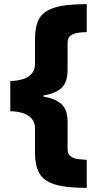

<svg xmlns="http://www.w3.org/2000/svg" viewBox="-20 -744 473 932"><path d="M401 168Q299 168 244.5 150.5Q190 133 170 95.5Q150 58 150 0V-121Q150 -151 132.5 -169.5Q115 -188 87.5 -196Q60 -204 30 -204V-351Q61 -351 88.5 -359Q116 -367 133 -385.5Q150 -404 150 -434V-558Q150 -615 169.5 -652Q189 -689 243 -706.5Q297 -724 401 -724V-588Q381 -588 359.5 -585Q338 -582 323 -571.5Q308 -561 308 -536V-404Q308 -343 277.5 -316Q247 -289 191 -281V-275Q248 -266 278 -239Q308 -212 308 -155V-20Q308 4 323 15Q338 26 360 28.5Q382 31 401 32Z"/></svg>

Font: Noto Sans Cherokee Black
Style: Regular
Weight: 900
Designer: Monotype Design Team
Foundry: Monotype Imaging Inc.
Version: Version 2.001; ttfautohint (v1.8.4.7-5d5b)